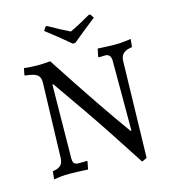

<svg xmlns="http://www.w3.org/2000/svg" viewBox="-126 -941 971 1083"><g transform="rotate(-15 359.5 -399.0)"><path d="M556.2 -145V-549.8Q556.2 -592.8 522.9 -592.8L497.1 -591.8H484.9L482.9 -596.2L492.2 -641.1Q560.5 -637.2 591.3 -637.2Q622.1 -637.2 645.5 -640.1Q668.9 -643.1 686 -645L681.2 -599.1Q646 -594.2 629.9 -579.6Q613.8 -564.9 612.8 -536.1L599.1 25.9L569.8 40Q422.4 -188.5 336.4 -313Q250 -437 198.2 -511.2H192.9L188 -84Q188 -61 194.8 -52.7Q201.7 -44.4 219.2 -43.9H248Q257.8 -43.9 270 -44.9L272 -41L263.2 3.9Q139.6 -2.4 109.4 2Q79.1 5.9 64 7.8L68.8 -38.1Q99.6 -42 115.2 -56.2Q130.4 -70.3 130.9 -101.1L144 -538.1Q144 -568.8 125.5 -582Q106.9 -595.2 57.1 -600.1L54.2 -605L62 -642.1Q102.5 -637.2 139.2 -637.2Q175.8 -637.2 214.8 -641.1Q418.9 -326.7 550.8 -145ZM371.1 -772.9Q422.9 -796.9 493.2 -837.9L502 -836.9L516.1 -814.9Q467.8 -777.8 377.9 -704.1H363.8Q341.8 -722.2 320.3 -740.2Q298.8 -758.8 274.4 -777.3Q250 -795.9 226.1 -814.9L240.2 -836.9L249 -837.9Q314.9 -800.3 371.1 -772.9Z"/></g></svg>

Font: Alegreya-Regular
Style: Regular
Weight: 400
Designer: Juan Pablo del Peral
Foundry: Juan Pablo del Peral
Version: Version 1.003